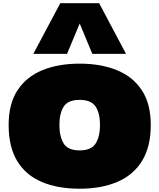

<svg xmlns="http://www.w3.org/2000/svg" viewBox="-20 -1153 981 1182"><path d="M470.2 8.8Q335 8.8 236.8 -33Q138.7 -74.7 85.9 -161.6Q33.2 -248.5 33.2 -383.8Q33.2 -514.2 88.1 -597.7Q143.1 -681.2 241.7 -721.2Q340.3 -761.2 470.2 -761.2Q600.6 -761.2 699.2 -721.2Q797.9 -681.2 853 -597.7Q908.2 -514.2 908.2 -383.8Q908.2 -249.5 854.5 -162.4Q800.8 -75.2 702.4 -33.2Q604 8.8 470.2 8.8ZM470.2 -227.1Q542.5 -227.1 569.1 -270Q595.7 -313 595.7 -383.8Q595.7 -455.1 568.8 -496.6Q542 -538.1 470.2 -538.1Q398.4 -538.1 372.1 -496.6Q345.7 -455.1 345.7 -383.8Q345.7 -313 371.8 -270Q397.9 -227.1 470.2 -227.1ZM185.1 -821.3 351.1 -1133.3H590.3L755.9 -821.3H548.3L470.7 -1008.3L392.6 -821.3Z"/></svg>

Font: Holtwood One SC
Style: Regular
Weight: 400
Designer: Vernon Adams
Foundry: Vernon Adams
Version: Version 1.100; ttfautohint (v1.8.4.7-5d5b)